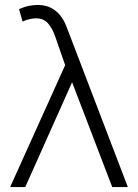

<svg xmlns="http://www.w3.org/2000/svg" viewBox="-20 -755 557 775"><path d="M21 0 243 -492 203 -607Q192 -639.5 174.2 -660.2Q156.5 -681 125 -681Q115.5 -681 101.5 -678.2Q87.5 -675.5 71 -668L57 -718Q79 -728 97.8 -731.5Q116.5 -735 132 -735Q215 -735 249 -646L496 0H433L271 -423L82 0Z"/></svg>

Font: Geologica Thin
Style: Regular
Weight: 100
Designer: Sindre Bremnes, Frode Helland
Foundry: Monokrom Skriftforlag AS
Version: Version 1.010; ttfautohint (v1.8.4.7-5d5b);gftools[0.9.28]